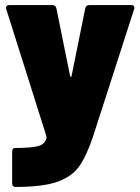

<svg xmlns="http://www.w3.org/2000/svg" viewBox="-20 -540 555 759"><path d="M39 45Q105 45 132.5 37Q160 29 164 3L163 -3L5 -503Q4 -505 4 -509Q4 -520 18 -520H186Q200 -520 203 -507L257 -240Q258 -236 260 -236Q262 -236 263 -240L317 -507Q320 -520 334 -520H498Q515 -520 510 -503L347 2Q321 79 292 119Q263 159 205.5 179Q148 199 42 199Q28 199 28 184V60Q28 45 39 45Z"/></svg>

Font: Barlow Black
Style: Regular
Weight: 900
Designer: Jeremy Tribby
Foundry: Tribby Type
Version: Version 1.422